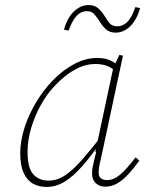

<svg xmlns="http://www.w3.org/2000/svg" viewBox="-20 -727 578 759"><path d="M164 12Q135 12 111.5 -0.5Q88 -13 74 -42.5Q60 -72 60 -121Q60 -170 77 -222.5Q94 -275 123.5 -324Q153 -373 191.5 -412Q230 -451 274.5 -474.5Q319 -498 365 -498Q384 -498 399.5 -494Q415 -490 427 -482.5Q439 -475 447 -464L443 -439Q425 -458 404.5 -466Q384 -474 357 -474Q324 -474 294 -460.5Q264 -447 238.5 -426.5Q213 -406 192 -383Q165 -354 141.5 -312Q118 -270 103.5 -222Q89 -174 89 -127Q89 -63 111.5 -38Q134 -13 172 -13Q207 -13 239 -35Q271 -57 306.5 -98Q342 -139 386 -195L389 -159H374Q339 -109 305 -70Q271 -31 236.5 -9.5Q202 12 164 12ZM396 11Q373 11 358.5 -3Q344 -17 344 -41Q344 -53 346 -65Q348 -77 351.5 -91Q355 -105 360 -125L357 -127L429 -465L431 -466L452 -510L466 -507L382 -114Q378 -97 374 -79Q370 -61 370 -45Q370 -29 379 -22Q388 -15 403 -15Q430 -15 456 -37.5Q482 -60 516 -105L531 -92Q509 -62 487.5 -38.5Q466 -15 443.5 -2Q421 11 396 11ZM233 -610Q246 -657 272.5 -682Q299 -707 330 -707Q354 -707 368.5 -694Q383 -681 394 -663Q404 -645 414.5 -634Q425 -623 444 -623Q466 -623 483.5 -640.5Q501 -658 515 -699L534 -695Q521 -649 495 -623.5Q469 -598 437 -598Q413 -598 399 -611Q385 -624 374 -642Q363 -659 352.5 -671Q342 -683 323 -683Q301 -683 283.5 -665Q266 -647 251 -606Z"/></svg>

Font: Source Serif 4 ExtraLight
Style: Italic
Weight: 250
Italic angle: -12°
Designer: Frank Grießhammer
Foundry: Adobe Systems Incorporated
Version: Version 4.004;hotconv 1.0.116;makeotfexe 2.5.65601